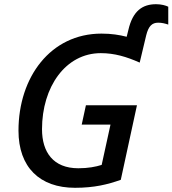

<svg xmlns="http://www.w3.org/2000/svg" viewBox="-20 -884 821 914"><path d="M337 10C429 10 493 -6 555 -28L632 -383H389L369 -291H506L464 -99C436 -90 399 -83 353 -83C233 -83 180 -160 180 -269C180 -470 292 -631 460 -631C525 -631 582 -614 645 -586L676 -716C687 -760 704 -776 733 -776C751 -776 766 -772 781 -767V-852C769 -858 748 -864 723 -864C659 -864 612 -833 591 -741L583 -709C548 -718 510 -724 463 -724C221 -724 68 -517 68 -262C68 -88 169 10 337 10Z"/></svg>

Font: Noto Sans Medium
Style: Italic
Weight: 500
Italic angle: -12°
Designer: Monotype Design Team
Foundry: Monotype Imaging Inc.
Version: Version 2.013